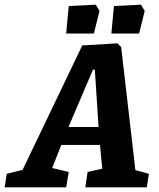

<svg xmlns="http://www.w3.org/2000/svg" viewBox="-68 -804 683 824"><path d="M513 -74 571 -58 562 0H298L308 -66L371 -80L361 -182H195L156 -83L227 -66L216 0H-48L-39 -58L29 -75L285 -609L436 -618L452 -602ZM331 -505 226 -259H355L339 -505ZM216 -660 227 -778 343 -784 359 -757 335 -660ZM410 -660 421 -778 537 -784 553 -757 529 -660Z"/></svg>

Font: Grenze
Style: Bold Italic
Weight: 700
Italic angle: -10°
Designer: Renata Polastri
Foundry: Omnibus-Type
Version: Version 1.002; ttfautohint (v1.8)